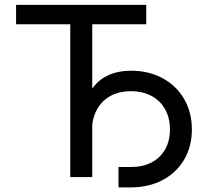

<svg xmlns="http://www.w3.org/2000/svg" viewBox="-20 -748 881 811"><path d="M47.9 -727.5H597.7V-645.5H369.6V0H276.9V-645.5H47.9ZM480.5 -42.5H532.7Q582.5 -42.5 619.9 -61.8Q657.2 -81.1 677.5 -116.9Q697.8 -152.8 697.8 -201.2Q697.8 -250 677.5 -286.4Q657.2 -322.8 619.9 -342.8Q582.5 -362.8 532.7 -362.8Q482.4 -362.8 445.1 -341.8Q407.7 -320.8 387.7 -282Q367.7 -243.2 367.7 -189.9H324.2Q324.2 -274.9 347.7 -332.8Q371.1 -390.6 418 -419.9Q464.8 -449.2 534.2 -449.2Q608.4 -449.2 666.7 -417.7Q725.1 -386.2 757.8 -329.8Q790.5 -273.4 790.5 -201.2Q790.5 -129.4 757.8 -73.7Q725.1 -18.1 666.5 12.7Q607.9 43.5 532.7 43.5H480.5Z"/></svg>

Font: Inter RS Variable
Style: Regular
Weight: 400
Designer: Rasmus Andersson (customised by Maria Ramos and Noel Pretorius)
Foundry: rsms
Version: Version 3.001;Glyphs 3.2.3 (3260)